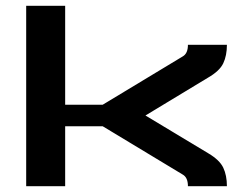

<svg xmlns="http://www.w3.org/2000/svg" viewBox="-20 -640 850 660"><path d="M696 -113Q735 -90 747.5 -63.5Q760 -37 760 0H626Q626 -30 608 -40L333 -206H204V0H70V-620H204V-280H333L608 -446Q626 -456 626 -486H760Q760 -449 747.5 -422.5Q735 -396 695 -373L480 -243Z"/></svg>

Font: Aneo
Style: Regular
Weight: 400
Designer: Anastasios Pappas
Foundry: Anastasios Pappas
Version: Version 1.000